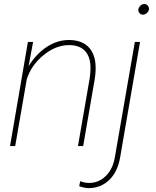

<svg xmlns="http://www.w3.org/2000/svg" viewBox="-20 -741 791 974"><path d="M125 -405.3Q164.6 -469.2 218.3 -503.7Q272 -538.1 329.1 -538.1Q389.6 -538.1 424.3 -506.8Q459 -475.6 464.4 -416.5Q467.3 -379.4 460.4 -338.9L401.9 0H375.5L434.1 -338.9Q439.9 -373 439 -406.2Q436.5 -458 408.4 -485.4Q380.4 -512.7 328.1 -512.2Q261.2 -511.2 199.5 -460.2Q137.7 -409.2 115.7 -338.4L57.1 0H30.8L121.6 -528.3H147.9ZM690.4 -528.3 589.4 57.6Q576.7 131.3 533.7 172.4Q490.7 213.4 428.7 213.4Q410.2 213.4 381.8 203.6L386.7 178.2Q409.7 187 429.2 187Q479 188 515.6 152.8Q552.2 117.7 562.5 57.6L664.1 -528.3ZM682.1 -694.3Q683.6 -704.1 692.6 -712.4Q701.7 -720.7 711.9 -720.7Q723.1 -720.7 730.2 -711.9Q737.3 -703.1 735.4 -692.4Q733.9 -682.6 724.6 -674.6Q715.3 -666.5 705.1 -666.5Q693.8 -667 687 -675.3Q680.2 -683.6 682.1 -694.3Z"/></svg>

Font: Roboto Thin
Style: Italic
Weight: 250
Italic angle: -12°
Designer: Google
Version: Version 2.134; 2016